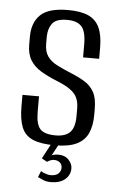

<svg xmlns="http://www.w3.org/2000/svg" viewBox="-49 -539 446 720"><g transform="rotate(5 173.5 -178.5)"><path d="M172.9 6.6Q119.3 6.6 89.1 -6.7Q59 -19.9 47.2 -49.7Q35.4 -79.5 35.4 -127.9V-171.2H97.7V-113.6Q97.7 -66.5 113.8 -48.5Q130 -30.6 172.3 -30.6Q209.4 -30.6 226.8 -48.9Q244.2 -67.2 244.2 -109.5V-137.7Q244.2 -160.6 236.9 -177.4Q229.6 -194.3 210.2 -208.3Q190.9 -222.2 156.2 -235.8Q123.5 -249.1 98.3 -264.2Q73.1 -279.3 58.6 -302.3Q44.1 -325.3 44.1 -361.3V-391.5Q44.1 -444 74.5 -473.5Q104.8 -503 178.1 -503Q226.1 -503 254.8 -490.1Q283.5 -477.1 296.8 -448.2Q310 -419.4 310 -372.9V-331H249.5V-379.2Q249.5 -429.1 232.2 -447.5Q215 -465.9 178.4 -465.9Q136.3 -465.9 121.8 -445.9Q107.2 -425.9 107.2 -396.4V-369.2Q107.2 -340.8 119.6 -322.9Q132 -305 155.1 -293.1Q178.2 -281.2 210.5 -267.8Q239.5 -256.2 261.8 -242.5Q284.2 -228.8 297.1 -205.9Q310 -182.9 310 -142.5V-120.1Q310 -79.6 297.5 -51.2Q284.9 -22.9 255 -8.1Q225.1 6.6 172.9 6.6ZM168.8 145.5Q153.2 145.5 140.6 140.2Q128 134.9 120.3 130.9L129.7 107.4Q135.3 112 147.1 115.8Q158.9 119.6 166 119.6Q186.2 119.6 195.7 110.6Q205.2 101.6 205.2 88.9Q205.2 75.9 196.6 68.7Q188 61.5 174.6 61.5Q167.9 61.5 161.2 64.2Q154.5 66.9 148.9 71L128.6 59.7L160.3 0H188.5L161.1 50.9L155.5 49Q162.2 44.6 171.2 42.5Q180.1 40.4 189.1 40.4Q214.1 40.4 228.1 55.5Q242.2 70.6 242.2 87.6Q242.2 112.6 223 129.1Q203.8 145.5 168.8 145.5Z"/></g></svg>

Font: Alumni Sans Thin
Style: Regular
Weight: 100
Designer: Robert E. Leuschke
Foundry: Robert E. Leuschke
Version: Version 1.018